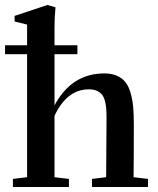

<svg xmlns="http://www.w3.org/2000/svg" viewBox="-29 -746 631 766"><path d="M22.5 0V-32.2L79.1 -39.1V-529.8H-8.8V-565.4H79.1V-647.9L29.3 -660.2V-682.6L160.2 -726.1L192.4 -716.8Q188.5 -679.2 188.5 -635.3V-565.4H279.8V-529.8H188.5V-325.7Q256.8 -453.1 387.2 -453.1Q416.5 -453.1 437.5 -443.8Q458.5 -434.6 471.4 -418.2Q484.4 -401.9 491.9 -375.5Q499.5 -349.1 502.2 -320.1Q504.9 -291 504.9 -251Q504.9 -107.9 503.9 -39.1L561.5 -32.2V0H337.9V-32.2L394.5 -39.1Q396 -267.6 396 -273.9Q396 -297.4 394.8 -313.2Q393.6 -329.1 389.2 -344.7Q384.8 -360.4 377.2 -369.4Q369.6 -378.4 356.7 -384Q343.8 -389.6 325.7 -389.6Q238.3 -389.6 188.5 -284.2V-39.1L246.1 -32.2V0Z"/></svg>

Font: Elstob 10pt SemiBold
Style: Regular
Weight: 600
Designer: Peter S. Baker
Version: Version 1.015